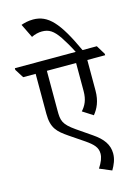

<svg xmlns="http://www.w3.org/2000/svg" viewBox="-189 -969 869 1206"><g transform="rotate(-15 245.5 -366.5)"><path d="M386 156C404 125 419 92 419 54C419 -4 387 -47 327 -88L231 -154C155 -207 151 -232 151 -298V-555H341V-373C341 -314 323 -281 297 -252L364 -209C392 -243 414 -288 414 -356V-555H530V-564L494 -623H401C310 -821 247 -889 150 -889C118 -889 92 -882 72 -875L116 -785C137 -796 163 -802 184 -802C230 -802 258 -784 295 -730C313 -702 332 -672 357 -623H-39V-612L-3 -555H78V-295C78 -201 113 -171 177 -127L270 -64C319 -30 342 -6 342 34C342 60 331 88 308 123Z"/></g></svg>

Font: Noto Serif Devanagari SemiCondensed
Style: Regular
Weight: 400
Width: 4
Designer: Universal Thirst, Indian Type Foundry and the Monotype Design Team
Foundry: Monotype Imaging Inc.
Version: Version 2.004